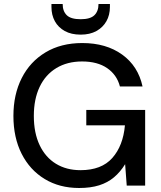

<svg xmlns="http://www.w3.org/2000/svg" viewBox="-20 -927 804 959"><path d="M375 12Q277 12 203 -33Q129 -78 88 -159Q47 -240 47 -348Q47 -455 88.5 -537Q130 -619 207.5 -665.5Q285 -712 391 -712Q510 -712 590 -654.5Q670 -597 692 -495H579Q564 -553 515.5 -586.5Q467 -620 390 -620Q316 -620 261.5 -587Q207 -554 178 -493Q149 -432 149 -348Q149 -263 178 -202Q207 -141 259.5 -109Q312 -77 382 -77Q487 -77 541 -138Q595 -199 604 -301H411V-378H705V0H613L605 -107Q581 -68 549.5 -41.5Q518 -15 475.5 -1.5Q433 12 375 12ZM383 -754Q336 -754 303.5 -772Q271 -790 254 -821Q237 -852 237 -892V-907H293Q293 -871 313.5 -851Q334 -831 383 -831Q431 -831 451.5 -851Q472 -871 472 -907H529V-892Q529 -852 511.5 -821Q494 -790 461.5 -772Q429 -754 383 -754Z"/></svg>

Font: DM Sans 16pt Medium
Style: Regular
Weight: 500
Version: Version 4.004;gftools[0.9.30]